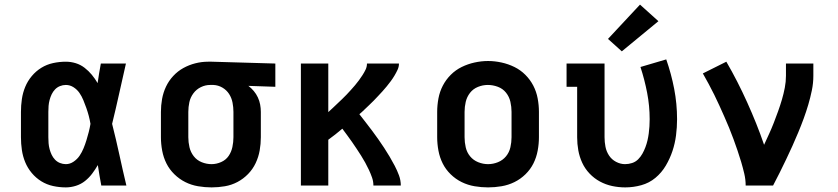

<svg xmlns="http://www.w3.org/2000/svg" viewBox="-20 -806 3640 834"><path d="M266 8Q238 8 210.5 2Q183 -4 159.5 -18.5Q136 -33 118 -54.5Q100 -76 89.5 -101.5Q79 -127 75 -154.5Q71 -182 71 -210V-320Q71 -348 75 -375.5Q79 -403 89.5 -428.5Q100 -454 118 -475.5Q136 -497 159.5 -511.5Q183 -526 210.5 -532Q238 -538 266 -538Q288 -538 309 -531.5Q330 -525 347.5 -511.5Q365 -498 379 -481Q393 -464 404 -445Q407 -466 410.5 -487.5Q414 -509 418 -530H527Q512 -465 497.5 -399Q483 -333 467 -268Q484 -201 498.5 -134Q513 -67 529 0H420Q416 -22 412 -44.5Q408 -67 405 -89Q394 -70 380.5 -52Q367 -34 349.5 -20Q332 -6 310 1Q288 8 266 8ZM266 -93Q284 -93 300 -104Q316 -115 326 -130Q336 -145 343 -162Q350 -179 355.5 -197Q361 -215 365.5 -232.5Q370 -250 373 -268Q370 -286 365.5 -303Q361 -320 355 -337Q349 -354 342 -371Q335 -388 325 -402.5Q315 -417 299.5 -427Q284 -437 266 -437Q253 -437 240.5 -432Q228 -427 219 -417.5Q210 -408 204.5 -396.5Q199 -385 195.5 -372Q192 -359 191 -346Q190 -333 190 -320V-210Q190 -197 191 -184Q192 -171 195.5 -158Q199 -145 204.5 -133.5Q210 -122 219 -112.5Q228 -103 240.5 -98Q253 -93 266 -93Z M899 8Q870 8 840.5 3Q811 -2 785 -15Q759 -28 737.5 -49Q716 -70 703 -96Q690 -122 684.5 -151.5Q679 -181 679 -210V-320Q679 -348 684 -376Q689 -404 701 -429.5Q713 -455 732.5 -476Q752 -497 776.5 -510.5Q801 -524 828.5 -531Q856 -538 884 -538Q888 -538 892 -538Q896 -538 900 -538L1176 -530V-429L1059 -433Q1072 -423 1082.5 -410.5Q1093 -398 1100 -383Q1107 -368 1110 -352Q1113 -336 1113 -320V-210Q1113 -181 1108 -152.5Q1103 -124 1090.5 -97.5Q1078 -71 1057.5 -50Q1037 -29 1011.5 -15.5Q986 -2 957 3Q928 8 899 8ZM899 -93Q920 -93 940.5 -102Q961 -111 973 -128.5Q985 -146 989.5 -167.5Q994 -189 994 -210V-320Q994 -340 990 -360.5Q986 -381 975 -398Q964 -415 946 -425.5Q928 -436 907 -437H900Q898 -437 896.5 -437Q895 -437 893 -437Q872 -437 852.5 -427.5Q833 -418 820 -400.5Q807 -383 802.5 -362Q798 -341 798 -320V-210Q798 -188 803 -166.5Q808 -145 821.5 -127.5Q835 -110 856 -101.5Q877 -93 899 -93Z M1287 0V-530H1406V-319Q1416 -328 1426 -337.5Q1436 -347 1446 -356.5Q1456 -366 1466 -375.5Q1476 -385 1485.5 -395Q1495 -405 1504 -415Q1513 -425 1522 -435.5Q1531 -446 1539 -457Q1547 -468 1554.5 -479.5Q1562 -491 1568 -503.5Q1574 -516 1574 -530H1713Q1713 -516 1707 -503Q1701 -490 1693.5 -477.5Q1686 -465 1677.5 -453.5Q1669 -442 1660 -431Q1651 -420 1641.5 -409.5Q1632 -399 1622.5 -389Q1613 -379 1603 -368.5Q1593 -358 1582.5 -348.5Q1572 -339 1562 -329Q1552 -319 1541 -310Q1555 -292 1569 -274Q1583 -256 1596.5 -238Q1610 -220 1623 -201.5Q1636 -183 1648.5 -164Q1661 -145 1672.5 -125.5Q1684 -106 1694.5 -86Q1705 -66 1713 -44.5Q1721 -23 1721 0H1602Q1602 -18 1596 -35Q1590 -52 1582.5 -68Q1575 -84 1566.5 -99.5Q1558 -115 1548.5 -130Q1539 -145 1529 -160Q1519 -175 1509 -189.5Q1499 -204 1488.5 -218Q1478 -232 1467 -247Q1452 -234 1436.5 -222Q1421 -210 1406 -199V0Z M2100 8Q2071 8 2041.5 3Q2012 -2 1985.5 -15Q1959 -28 1937.5 -49Q1916 -70 1903 -96Q1890 -122 1884.5 -151.5Q1879 -181 1879 -210V-320Q1879 -349 1884.5 -378.5Q1890 -408 1903.5 -434Q1917 -460 1938 -481Q1959 -502 1985.5 -515Q2012 -528 2041.5 -534.5Q2071 -541 2100 -541Q2129 -541 2158.5 -534.5Q2188 -528 2214.5 -515Q2241 -502 2262 -481Q2283 -460 2296.5 -434Q2310 -408 2315.5 -378.5Q2321 -349 2321 -320V-210Q2321 -181 2315.5 -151.5Q2310 -122 2297 -96Q2284 -70 2262.5 -49Q2241 -28 2214.5 -15Q2188 -2 2158.5 3Q2129 8 2100 8ZM2100 -93Q2122 -93 2143 -101.5Q2164 -110 2178 -127Q2192 -144 2197 -166Q2202 -188 2202 -210V-320Q2202 -342 2197 -364Q2192 -386 2178 -403.5Q2164 -421 2142.5 -429Q2121 -437 2099 -437Q2077 -437 2056 -428.5Q2035 -420 2021.5 -402.5Q2008 -385 2003 -363.5Q1998 -342 1998 -320V-210Q1998 -188 2003 -166Q2008 -144 2022 -127Q2036 -110 2057 -101.5Q2078 -93 2100 -93Z M2696 8Q2667 8 2639 2Q2611 -4 2586 -17.5Q2561 -31 2541 -52Q2521 -73 2509 -99Q2497 -125 2492 -153Q2487 -181 2487 -210V-429H2441V-530H2606V-210Q2606 -189 2610 -168.5Q2614 -148 2625.5 -130.5Q2637 -113 2656 -103Q2675 -93 2695 -93Q2711 -93 2726 -98Q2741 -103 2752 -114Q2763 -125 2770.5 -138.5Q2778 -152 2783.5 -166.5Q2789 -181 2792.5 -196Q2796 -211 2798 -226.5Q2800 -242 2801 -257Q2802 -272 2802 -288Q2802 -346 2791 -403Q2780 -460 2762 -515L2874 -548Q2896 -485 2908.5 -420Q2921 -355 2921 -288Q2921 -253 2916.5 -218Q2912 -183 2901 -150Q2890 -117 2872 -86.5Q2854 -56 2827 -33.5Q2800 -11 2765.5 -1.5Q2731 8 2696 8ZM2681 -583 2621 -637 2760 -786 2840 -714Z M3219 0Q3219 -26 3213 -51.5Q3207 -77 3199.5 -102.5Q3192 -128 3183.5 -152.5Q3175 -177 3166 -202Q3157 -227 3147 -251Q3137 -275 3126.5 -299Q3116 -323 3105 -347Q3094 -371 3082.5 -394.5Q3071 -418 3058.5 -441Q3046 -464 3033 -487L3135 -538Q3160 -495 3182.5 -451Q3205 -407 3225.5 -361.5Q3246 -316 3264.5 -270Q3283 -224 3299 -177Q3310 -201 3321 -225Q3332 -249 3341.5 -273.5Q3351 -298 3360 -323Q3369 -348 3376.5 -373.5Q3384 -399 3389 -425Q3394 -451 3394 -477V-530H3513V-477Q3513 -445 3506.5 -413.5Q3500 -382 3491 -351.5Q3482 -321 3471 -291Q3460 -261 3447.5 -231Q3435 -201 3422 -172Q3409 -143 3395 -114Q3381 -85 3367 -56.5Q3353 -28 3338 0Z"/></svg>

Font: Iosevka Curly Slab Extended
Style: Bold
Weight: 700
Width: 7
Monospace: yes
Designer: Belleve Invis
Foundry: Belleve Invis
Version: Version 11.1.0; ttfautohint (v1.8.3)